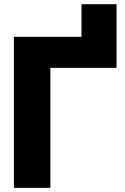

<svg xmlns="http://www.w3.org/2000/svg" viewBox="-20 -905 602 925"><path d="M541.5 -727.5V-578.1H222.7V0H46.9V-727.5H372.6V-884.8H541.5Z"/></svg>

Font: Inter Display ExtraBold
Style: Regular
Weight: 800
Designer: Rasmus Andersson
Foundry: rsms
Version: Version 4.000;git-a52131595